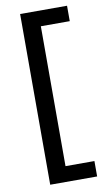

<svg xmlns="http://www.w3.org/2000/svg" viewBox="-100 -776 583 1019"><g transform="rotate(-10 191.5 -267.0)"><path d="M85 192.9V-727.1H337.9V-644H182.1V109.9H337.9V192.9Z"/></g></svg>

Font: Clear Sans Medium
Style: Regular
Weight: 500
Foundry: Intel Corporation
Version: Version 1.00